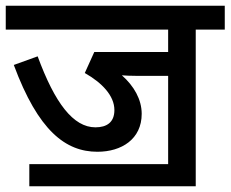

<svg xmlns="http://www.w3.org/2000/svg" viewBox="-20 -642 802 668"><path d="M82 -71V6H661V-539H762V-622H0V-539H565V-461H308L275 -388C335 -354 378 -309 378 -259C378 -216 351 -199 312 -199C235 -199 171 -283 111 -446L28 -416C113 -187 208 -114 319 -114C403 -114 473 -158 473 -246C473 -296 446 -343 404 -380C416 -379 434 -378 459 -378H565V-71Z"/></svg>

Font: Noto Sans Medium
Style: Italic
Weight: 500
Italic angle: -12°
Designer: Monotype Design Team
Foundry: Monotype Imaging Inc.
Version: Version 2.013